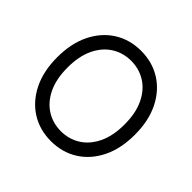

<svg xmlns="http://www.w3.org/2000/svg" viewBox="-181 -925 1123 1123"><g transform="rotate(45 380.5 -363.5)"><path d="M380.7 9.9Q287.6 9.9 215.2 -35.5Q142.8 -81 101.2 -164.8Q59.7 -248.6 59.7 -363.6Q59.7 -478.7 101.2 -562.5Q142.8 -646.3 215.2 -691.8Q287.6 -737.2 380.7 -737.2Q473.7 -737.2 546.2 -691.8Q618.6 -646.3 660.2 -562.5Q701.7 -478.7 701.7 -363.6Q701.7 -248.6 660.2 -164.8Q618.6 -81 546.2 -35.5Q473.7 9.9 380.7 9.9ZM380.7 -72.4Q446.7 -72.4 500.2 -105.8Q553.6 -139.2 585 -204.2Q616.5 -269.2 616.5 -363.6Q616.5 -458.1 585 -523.1Q553.6 -588.1 500.2 -621.4Q446.7 -654.8 380.7 -654.8Q314.6 -654.8 261.2 -621.4Q207.7 -588.1 176.3 -523.1Q144.9 -458.1 144.9 -363.6Q144.9 -269.2 176.3 -204.2Q207.7 -139.2 261.2 -105.8Q314.6 -72.4 380.7 -72.4Z"/></g></svg>

Font: Linik Sans
Style: Regular
Weight: 400
Designer: Rasmus Andersson (font), Marc Monis (original base), Kil Hyung-jin (Pretendard portions), Cristiano Sobral (main changes
Foundry: rsms
Version: Version 3.018;May 31, 2022;FontCreator 14.0.0.2814 64-bit; t